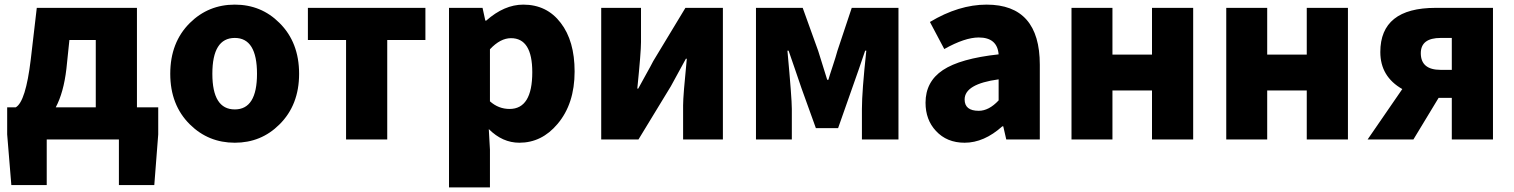

<svg xmlns="http://www.w3.org/2000/svg" viewBox="-20 -603 6545 830"><path d="M394 -139V-430H280L267 -305Q255 -203 221 -139ZM664 -139V-22L647 197H494V0H182V197H29L11 -22V-139H48Q91 -163 113 -346L139 -569H572V-139Z M801 -65Q716 -149 716 -284Q716 -420 801 -504Q881 -583 995 -583Q1109 -583 1188 -504Q1273 -420 1273 -284Q1273 -149 1188 -65Q1109 14 995 14Q881 14 801 -65ZM1091 -284Q1091 -439 995 -439Q898 -439 898 -284Q898 -130 995 -130Q1091 -130 1091 -284Z M1476 -430H1311V-569H1819V-430H1654V0H1476Z M1921 -569H2066L2078 -514H2082Q2160 -583 2242 -583Q2344 -583 2404 -504Q2464 -426 2464 -294Q2464 -154 2390 -67Q2322 14 2225 14Q2152 14 2093 -45L2098 44V207H1921ZM2281 -291Q2281 -438 2189 -438Q2143 -438 2098 -390V-165Q2135 -132 2183 -132Q2281 -132 2281 -291Z M2579 -569H2751V-421Q2751 -378 2735 -220H2739L2772 -280Q2795 -321 2804 -339L2943 -569H3105V0H2933V-148Q2933 -189 2949 -349H2945L2880 -230L2740 0H2579Z M3248 -569H3450L3517 -383L3556 -258H3561Q3565 -273 3580 -318Q3593 -357 3600 -383L3662 -569H3864V0H3706V-132Q3706 -208 3725 -384H3720Q3711 -356 3692 -302L3603 -49H3507L3445 -221Q3437 -246 3417 -303L3389 -384H3384Q3403 -178 3403 -132V0H3248Z M4026 -37Q3981 -85 3981 -159Q3981 -250 4056 -300Q4131 -350 4297 -368Q4291 -441 4211 -441Q4151 -441 4062 -391L4000 -508Q4125 -583 4245 -583Q4475 -583 4475 -323V0H4330L4317 -57H4313Q4234 14 4150 14Q4073 14 4026 -37ZM4297 -169V-260Q4150 -240 4150 -173Q4150 -124 4211 -124Q4255 -124 4297 -169Z M4612 -569H4789V-367H4960V-569H5138V0H4960V-212H4789V0H4612Z M5281 -569H5458V-367H5629V-569H5807V0H5629V-212H5458V0H5281Z M6256 -439H6208Q6122 -439 6122 -373Q6122 -301 6208 -301H6256ZM6434 -569V0H6256V-180H6199L6090 0H5892L6042 -218Q5947 -272 5947 -378Q5947 -569 6186 -569Z"/></svg>

Font: Source Han Sans CN Heavy
Style: Bold
Weight: 900
Designer: Ryoko NISHIZUKA (kana & ideographs); Paul D. Hunt (Latin, Greek & Cyrillic); Wenlong ZHANG (bopomofo); Sandoll Communica
Foundry: Adobe Systems Incorporated
Version: Version 1.000;PS 1;hotconv 1.0.78;makeotf.lib2.5.61930